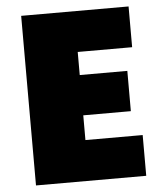

<svg xmlns="http://www.w3.org/2000/svg" viewBox="-52 -751 691 812"><g transform="rotate(-5 293.5 -345.0)"><path d="M68 15H536V-158H293V-263H495V-434H293V-532H524V-705H68Z"/></g></svg>

Font: Repo ExtraBlack
Style: Regular
Weight: 400
Designer: Stefan Peev
Foundry: Context Ltd
Version: Version 001.502